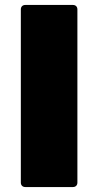

<svg xmlns="http://www.w3.org/2000/svg" viewBox="-20 -754 396 774"><path d="M274 0C285 0 292 -7 292 -18V-716C292 -727 285 -734 274 -734H82C71 -734 64 -727 64 -716V-18C64 -7 71 0 82 0Z"/></svg>

Font: LINE Seed Sans TH Heavy
Style: Regular
Weight: 900
Designer: Dalton Maag Ltd | Thai characters by Cadson Demak Co.,Ltd.
Foundry: Dalton Maag Ltd
Version: Version 1.003